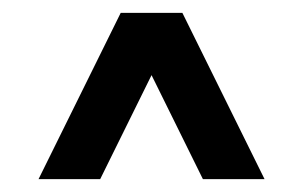

<svg xmlns="http://www.w3.org/2000/svg" viewBox="-20 -709 472 299"><path d="M40 -430 168 -689H264L392 -430H296L216 -592L136 -430Z"/></svg>

Font: Big Shoulders Display Black
Style: Regular
Weight: 900
Designer: Patric King
Foundry: XO Type Co
Version: Version 1.000; ttfautohint (v1.8.2)